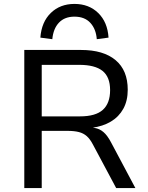

<svg xmlns="http://www.w3.org/2000/svg" viewBox="-20 -960 757 980"><path d="M104 0V-705H394Q508 -705 570 -653Q632 -601 632 -502Q632 -446 609.5 -405Q587 -364 546 -339.5Q505 -315 450 -308L453 -309L463 -307Q488 -303 508 -286Q528 -269 547 -233L671 0H573L455 -221Q440 -250 423 -265Q406 -280 382.5 -286Q359 -292 326 -292H193V0ZM193 -366H388Q468 -366 505 -399.5Q542 -433 542 -500Q542 -567 503.5 -598Q465 -629 384 -629H193ZM247 -760 186 -768Q192 -848 239.5 -894Q287 -940 360 -940Q434 -940 481.5 -893.5Q529 -847 534 -768L474 -760Q470 -812 441 -843.5Q412 -875 360 -875Q310 -875 281 -844.5Q252 -814 247 -760Z"/></svg>

Font: Nunito Sans 8pt
Style: Regular
Weight: 400
Version: Version 3.101;gftools[0.9.27]